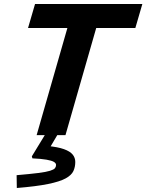

<svg xmlns="http://www.w3.org/2000/svg" viewBox="-20 -675 731 959"><path d="M326 -568H470L307 0H163ZM120 -535 155 -655H691L656 -535ZM217 -22H279L204 105L216 54Q269 59 299.5 70Q330 81 343 97Q356 113 356 134Q356 159 346.5 179.5Q337 200 308 216Q279 232 220.5 244Q162 256 64 264L63 200Q132 194 171.5 189Q211 184 230 178Q249 172 254.5 165Q260 158 260 149Q260 140 249 133.5Q238 127 212 122.5Q186 118 142 116L139 106Z"/></svg>

Font: Intel One Mono Light
Style: Italic
Weight: 300
Italic angle: -16°
Monospace: yes
Designer: Fred Shallcrass
Foundry: Frere-Jones Type LLC
Version: Version 1.004